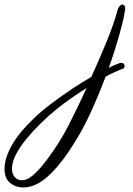

<svg xmlns="http://www.w3.org/2000/svg" viewBox="-375 -354 588 849"><path d="M-272 475Q-305 475 -330 455Q-355 435 -355 392Q-354 342 -321 285.5Q-288 229 -227 171Q-194 139 -148.5 104.5Q-103 70 -55.5 38.5Q-8 7 29 -14Q64 -91 95.5 -167.5Q127 -244 145 -309Q148 -321 154.5 -327.5Q161 -334 167 -334Q172 -334 176 -328Q180 -322 178 -310Q175 -285 164 -242.5Q153 -200 138 -150.5Q123 -101 106 -54Q112 -57 118 -60Q124 -63 129 -65L154 -75Q156 -76 161 -76Q169 -76 172.5 -71.5Q176 -67 176 -62Q176 -52 166 -49Q164 -48 161 -47.5Q158 -47 155 -45Q143 -40 127.5 -33Q112 -26 92 -15Q65 57 34 126Q3 195 -27 246Q-126 415 -210 459Q-242 475 -272 475ZM-278 443Q-260 443 -241 430Q-218 414 -192 383Q-166 352 -139.5 313.5Q-113 275 -90.5 235Q-68 195 -53 162Q-38 133 -23 101Q-8 69 8 35Q-25 56 -60.5 80.5Q-96 105 -130 133Q-164 161 -198 194.5Q-232 228 -260 262.5Q-288 297 -305 330Q-322 363 -322 391Q-322 416 -309.5 429.5Q-297 443 -278 443Z"/></svg>

Font: Birthstone Bounce Medium
Style: Regular
Weight: 500
Designer: Robert E. Leuschke
Foundry: Rob Leuschke
Version: Version 1.010; ttfautohint (v1.8.3)